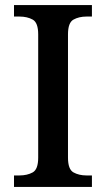

<svg xmlns="http://www.w3.org/2000/svg" viewBox="-20 -734 416 754"><path d="M35 0V-45H56Q87 -45 108.5 -57Q130 -69 130 -115V-599Q130 -645 108.5 -657Q87 -669 56 -669H35V-714H341V-669H320Q290 -669 268.5 -657Q247 -645 247 -599V-115Q247 -69 268.5 -57Q290 -45 320 -45H341V0Z"/></svg>

Font: Noto Serif Hentaigana Medium
Style: Regular
Weight: 500
Designer: Kazuhiro Yamada
Foundry: nipponia
Version: Version 1.000; ttfautohint (v1.8.4.7-5d5b)